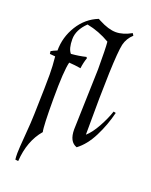

<svg xmlns="http://www.w3.org/2000/svg" viewBox="-166 -801 857 1090"><g transform="rotate(20 262.0 -255.5)"><path d="M164 -422Q150 -368 150 -200Q150 -32 158 0Q91 78 83 202L65 200Q63 187 63 161.5Q63 136 70 51.5Q77 -33 78 -79L82 -235Q83 -269 83 -319.5Q83 -370 77 -428Q47 -431 44 -431L42 -447Q55 -455 78 -464Q78 -545 121 -614.5Q164 -684 237 -713L250 -706Q309 -675 352.5 -675Q396 -675 446 -703L454 -690Q422 -661 412 -620Q393 -534 393 -86V-70Q423 -96 452 -148.5Q481 -201 496 -247L510 -244Q491 -166 455 -94.5Q419 -23 368 15Q320 -1 320 -76L331 -442Q331 -570 327 -608Q261 -647 188 -661Q135 -610 135 -553Q135 -496 156 -472Q205 -476 245 -486L250 -480Q239 -448 235 -414Q199 -420 164 -422Z"/></g></svg>

Font: Almendra
Style: Italic
Weight: 400
Italic angle: -12°
Designer: Ana Sanfelippo
Foundry: Ana Sanfelippo
Version: Version 1.004